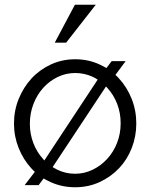

<svg xmlns="http://www.w3.org/2000/svg" viewBox="-20 -780 635 810"><path d="M467 -464Q475 -457 482 -449Q516 -412 535.5 -363Q555 -314 555 -259Q555 -205 536 -156Q517 -107 482.5 -70.5Q448 -34 400.5 -12Q353 10 297 10Q241 10 193 -12Q178 -19 164 -27L143 1H84L127 -55Q119 -62 112 -70Q78 -107 58.5 -156Q39 -205 39 -259Q39 -314 59 -363Q79 -412 113 -449Q147 -486 194.5 -508Q242 -530 297 -530Q353 -530 400 -508Q415 -501 429 -493L451 -522H510ZM297 -47Q336 -47 371 -64Q406 -81 432.5 -110Q459 -139 474 -177.5Q489 -216 489 -260Q489 -304 474 -342.5Q459 -381 432 -410Q430 -413 427 -415L202 -75Q212 -69 222 -64Q257 -47 297 -47ZM162 -109Q164 -106 167 -103L392 -444Q382 -451 371 -456Q336 -472 297 -472Q258 -472 223 -455Q188 -438 162 -409Q136 -380 121 -341Q106 -302 106 -258Q106 -214 121 -175.5Q136 -137 162 -109ZM259 -600H211L296 -760H384Z"/></svg>

Font: Rising Sun Light
Style: Regular
Weight: 300
Designer: Matt McInerney, Pablo Impallari, Rodrigo Fuenzalida (Raleway font), Stephen Hutchings (Greek), Cristiano Sobral (main ch
Foundry: The Rising Sun Project Authors
Version: Version 4.327; ttfautohint (v1.8.4.7-5d5b-dirty)